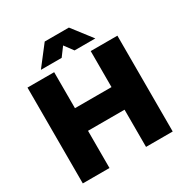

<svg xmlns="http://www.w3.org/2000/svg" viewBox="-207 -1100 1217 1265"><g transform="rotate(-30 401.0 -467.5)"><path d="M59 -729H262V-455H540V-729H743V0H540V-283H262V0H59ZM309 -935H493L608 -786H450L401 -852L352 -786H194Z"/></g></svg>

Font: Mona Sans Black
Style: Regular
Weight: 900
Designer: Deni Anggara
Foundry: GitHub
Version: Version 2.000